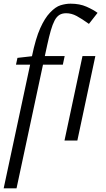

<svg xmlns="http://www.w3.org/2000/svg" viewBox="-32 -765 575 1045"><path d="M132 -413H55L63 -450L142 -459Q162 -556 187 -611.5Q212 -667 240 -696Q270 -728 298 -736.5Q326 -745 352 -745Q402 -745 439 -728.5Q476 -712 499 -695L452 -635Q413 -663 385 -678Q357 -693 328 -693Q306 -693 291 -683.5Q276 -674 265 -653Q254 -632 244.5 -599Q235 -566 225 -520L212 -460H320L310 -413H202L58 260H-12ZM389 0H319L417 -460H487Z"/></svg>

Font: Quattrocento Sans
Style: Italic
Weight: 400
Designer: Pablo Impallari
Foundry: Pablo Impallari, Igino Marini, Brenda Gallo
Version: Version 2.000